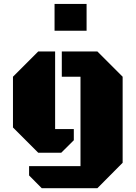

<svg xmlns="http://www.w3.org/2000/svg" viewBox="-20 -782 694 983"><path d="M392.1 -389.2H296.4V-518.6H478.5L607.9 -389.2V51.3L478.5 181.6H193.8L128.9 116.2V68.4H392.1ZM357.9 -121.1V-64L293.5 0H175.8L46.4 -129.4V-389.2L175.8 -518.6H262.2V-121.1ZM259.3 -761.7H423.3V-624.5H259.3Z"/></svg>

Font: Black Ops One [rus by aLiNcE]
Style: Regular
Weight: 400
Designer: James Grieshaber
Foundry: James Grieshaber
Version: Version 1.002;May 25, 2024;FontCreator 13.0.0.2680 64-bit